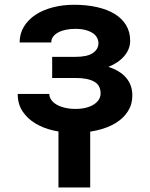

<svg xmlns="http://www.w3.org/2000/svg" viewBox="-20 -558 640 821"><path d="M536.6 -383.8Q536.6 -348.6 512 -319.1Q487.3 -289.6 443.4 -272Q493.2 -256.3 519.5 -225.3Q545.9 -194.3 545.9 -149.4Q545.9 -111.8 527.1 -82.3Q508.3 -52.7 475.1 -32.2Q441.9 -11.7 396.2 -1Q350.6 9.8 296.4 9.8Q252 9.8 208.7 0Q165.5 -9.8 131.6 -30Q97.7 -50.3 76.7 -81.5Q55.7 -112.8 55.7 -156.2H190.9Q190.9 -143.6 198.5 -132.1Q206.1 -120.6 220.2 -111.8Q234.4 -103 255.4 -97.7Q276.4 -92.3 302.7 -92.3Q329.6 -92.3 349.9 -97.9Q370.1 -103.5 383.5 -112.8Q397 -122.1 403.6 -133.8Q410.2 -145.5 410.2 -158.2Q410.2 -193.8 382.3 -209.2Q354.5 -224.6 302.7 -224.6H203.1V-314.9H302.7Q353.5 -314.9 377.2 -331.3Q400.9 -347.7 400.9 -373.5Q400.9 -384.8 395.5 -395.8Q390.1 -406.7 378.2 -415.3Q366.2 -423.8 347.4 -429.2Q328.6 -434.6 302.2 -434.6Q280.3 -434.6 261.5 -430.7Q242.7 -426.8 228.8 -419.2Q214.8 -411.6 207 -400.9Q199.2 -390.1 199.2 -376.5H64Q64 -414.1 82.3 -444.1Q100.6 -474.1 132.1 -494.9Q163.6 -515.6 206.1 -526.6Q248.5 -537.6 296.4 -537.6Q350.1 -537.6 394.5 -527.6Q439 -517.6 470.5 -498.3Q502 -479 519.3 -450.2Q536.6 -421.4 536.6 -383.8ZM365.7 243.7H230V-28.3H365.7Z"/></svg>

Font: Roboto Mono
Style: Bold
Weight: 700
Designer: Google
Version: Version 2.000985; 2015; ttfautohint (v1.3)